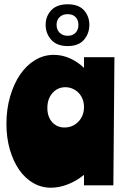

<svg xmlns="http://www.w3.org/2000/svg" viewBox="-20 -865 577 896"><path d="M509 0H372V-49Q336 -20 296 -4.5Q256 11 218 11Q173 11 135 -11Q97 -33 69.5 -72.5Q42 -112 26 -167Q10 -222 10 -287Q10 -355 27 -414Q44 -473 73.5 -516.5Q103 -560 143.5 -584.5Q184 -609 231 -609Q272 -609 309 -591.5Q346 -574 372 -548V-598H514ZM201 -361Q201 -320 223.5 -295Q246 -270 281 -270Q319 -270 345.5 -297Q372 -324 372 -366Q372 -385 365.5 -402Q359 -419 347 -431.5Q335 -444 319 -451Q303 -458 285 -458Q249 -458 225 -431Q201 -404 201 -361ZM296 -698Q319 -698 332.5 -712Q346 -726 346 -749Q346 -772 332.5 -785.5Q319 -799 296 -799Q273 -799 258.5 -785.5Q244 -772 244 -749Q244 -726 258.5 -712Q273 -698 296 -698ZM296 -650Q245 -650 219 -679.5Q193 -709 193 -749Q193 -789 219 -817Q245 -845 296 -845Q347 -845 372 -817Q397 -789 397 -749Q397 -709 372 -679.5Q347 -650 296 -650Z"/></svg>

Font: Ranchers
Style: Regular
Weight: 400
Designer: Pablo Impallari, Brenda Gallo
Foundry: Pablo Impallari, Brenda Gallo
Version: Version 1.000; ttfautohint (v0.8) -G 200 -r 50